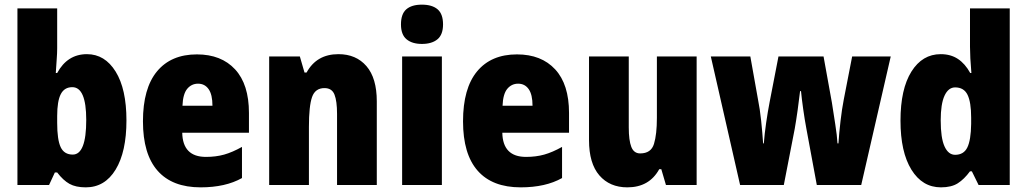

<svg xmlns="http://www.w3.org/2000/svg" viewBox="-20 -796 4419 826"><path d="M226 -588Q226 -568 224 -541.5Q222 -515 220 -482H226Q270 -563 354 -563Q431 -563 477.5 -488Q524 -413 524 -278Q524 -143 477.5 -66.5Q431 10 349 10Q306 10 279 -5Q252 -20 226 -54H216L191 0H55V-760H226ZM291 -421Q257 -421 241.5 -391Q226 -361 226 -297V-267Q226 -195 241 -163Q256 -131 293 -131Q351 -131 351 -280Q351 -421 291 -421Z M827 -562Q932 -562 991.5 -497.5Q1051 -433 1051 -310V-225H764Q766 -121 866 -121Q909 -121 944.5 -131Q980 -141 1021 -164V-30Q950 10 843 10Q721 10 658 -61.5Q595 -133 595 -274Q595 -416 655.5 -489Q716 -562 827 -562ZM832 -436Q804 -436 785.5 -414Q767 -392 765 -341H894Q894 -389 877.5 -412.5Q861 -436 832 -436Z M1436 -563Q1512 -563 1556.5 -511.5Q1601 -460 1601 -360V0H1430V-306Q1430 -361 1419 -389Q1408 -417 1376 -417Q1336 -417 1322.5 -378.5Q1309 -340 1309 -250V0H1138V-553H1270L1290 -484H1299Q1342 -563 1436 -563Z M1795 -776Q1839 -776 1862.5 -756Q1886 -736 1886 -691Q1886 -647 1862 -627Q1838 -607 1795 -607Q1753 -607 1729 -627Q1705 -647 1705 -691Q1705 -736 1728 -756Q1751 -776 1795 -776ZM1881 -553V0H1710V-553Z M2204 -562Q2309 -562 2368.5 -497.5Q2428 -433 2428 -310V-225H2141Q2143 -121 2243 -121Q2286 -121 2321.5 -131Q2357 -141 2398 -164V-30Q2327 10 2220 10Q2098 10 2035 -61.5Q1972 -133 1972 -274Q1972 -416 2032.5 -489Q2093 -562 2204 -562ZM2209 -436Q2181 -436 2162.5 -414Q2144 -392 2142 -341H2271Q2271 -389 2254.5 -412.5Q2238 -436 2209 -436Z M2977 -553V0H2845L2825 -68H2816Q2773 10 2679 10Q2603 10 2558.5 -41.5Q2514 -93 2514 -193V-553H2685V-248Q2685 -192 2696 -164Q2707 -136 2734 -136Q2781 -136 2793.5 -177Q2806 -218 2806 -289V-553Z M3449 -243Q3442 -280 3435.5 -326Q3429 -372 3426 -404H3422Q3418 -368 3411.5 -322Q3405 -276 3399 -242L3352 0H3164L3038 -553H3208L3241 -368Q3249 -329 3254.5 -277Q3260 -225 3263 -179H3266Q3269 -219 3276 -267.5Q3283 -316 3291 -357L3329 -553H3523L3559 -354Q3566 -308 3573.5 -260.5Q3581 -213 3583 -179H3587Q3590 -224 3596 -275.5Q3602 -327 3610 -368L3646 -553H3812L3685 0H3494Z M4028 10Q3948 10 3901 -66Q3854 -142 3854 -277Q3854 -413 3901 -488Q3948 -563 4027 -563Q4070 -563 4101 -542.5Q4132 -522 4154 -482H4159Q4156 -515 4154.5 -544.5Q4153 -574 4153 -595V-760H4324V0H4190L4161 -59H4153Q4128 -25 4100.5 -7.5Q4073 10 4028 10ZM4089 -130Q4126 -130 4141.5 -161.5Q4157 -193 4158 -263V-290Q4158 -356 4142.5 -388Q4127 -420 4089 -420Q4060 -420 4043.5 -384.5Q4027 -349 4027 -278Q4027 -202 4043.5 -166Q4060 -130 4089 -130Z"/></svg>

Font: Noto Sans Gujarati Condensed Black
Style: Regular
Weight: 900
Width: 3
Designer: Jelle Bosma - Monotype Design Team, Universal Thirst
Foundry: Monotype Imaging Inc.
Version: Version 2.106; ttfautohint (v1.8.4.7-5d5b)